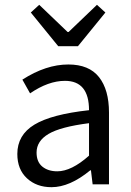

<svg xmlns="http://www.w3.org/2000/svg" viewBox="-20 -766 544 798"><path d="M194 12Q132 12 92 -25Q52 -62 52 -126Q52 -205 123 -248Q194 -291 350 -308Q350 -430 250 -430Q181 -430 105 -378L73 -435Q171 -498 264 -498Q350 -498 391.5 -445.5Q433 -393 433 -298V0H365L358 -58H355Q270 12 194 12ZM218 -54Q277 -54 350 -119V-254Q232 -239 182 -209.5Q132 -180 132 -132Q132 -93 156 -73.5Q180 -54 218 -54ZM222 -574 108 -714 143 -746 261 -633H265L383 -746L418 -714L304 -574Z"/></svg>

Font: Toshiba Sans
Style: Regular
Weight: 400
Designer: Paul D. Hunt
Foundry: Toshiba Corporation
Version: Version 2.020;PS 2.0;hotconv 1.0.86;makeotf.lib2.5.63406